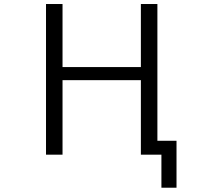

<svg xmlns="http://www.w3.org/2000/svg" viewBox="-20 -750 1040 931"><path d="M283.2 -730.5V-424.8H663.1V-730.5H743.2V-67.4H835.9V160.2H762.7V0H743.2H712.9H663.1V-361.3H283.2V0H203.1V-730.5Z"/></svg>

Font: GenEi Gothic M SemiLight
Style: Regular
Weight: 350
Designer: o_tamon (Modified); [Source Han Sans]
Ryoko NISHIZUKA  (kana & ideographs); Paul D. Hunt (Latin, Greek & Cyrillic); Wenl
Version: Version 1.1a;Original Version 1.004